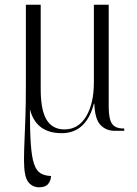

<svg xmlns="http://www.w3.org/2000/svg" viewBox="-20 -556 582 816"><path d="M146 240Q118 240 100 217.5Q82 195 82 124Q82 89 84 45Q86 1 88 -58.5Q90 -118 90 -199V-536H153V-177Q153 -88 178 -47Q203 -6 254 -6Q313 -6 346 -61Q379 -116 379 -206V-536H442V-102Q442 -51 456 -30.5Q470 -10 503 -10H508V0H469Q430 0 406.5 -25.5Q383 -51 381 -115H379Q346 10 242 10Q133 10 107 -92Q107 1 111 57Q115 113 125 141.5Q135 170 152.5 180.5Q170 191 197 192Q196 212 184.5 226Q173 240 146 240Z"/></svg>

Font: Noto Serif Display SemiCondensed Light
Style: Regular
Weight: 300
Width: 4
Designer: Monotype Design Team
Foundry: Monotype Imaging Inc.
Version: Version 2.009